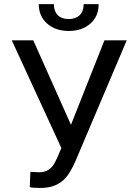

<svg xmlns="http://www.w3.org/2000/svg" viewBox="-20 -908 668 938"><path d="M388.7 -887.7C388.7 -841.3 361.3 -814.9 315.9 -814.9C268.6 -814.9 243.2 -842.3 243.2 -887.7H169.4C169.4 -848.6 183.1 -816.9 210 -793C236.8 -769 272.5 -756.8 315.9 -756.8C359.4 -756.8 395 -769 421.9 -793C448.7 -816.9 461.9 -848.1 461.9 -887.7ZM142.6 -710.9H37.6L279.8 -184.6L261.2 -141.1L249 -115.7C232.4 -83 207 -66.4 172.9 -66.4L128.4 -68.4L125.5 5.9C132.8 8.8 148.9 10.3 174.8 10.3C204.6 10.3 229 6.3 249 -2.4C268.6 -10.7 285.6 -22.5 300.3 -38.6C314.9 -54.2 330.6 -81.1 347.7 -118.7L599.1 -710.9H490.2L326.7 -298.3Z"/></svg>

Font: Roboto
Style: Regular
Weight: 400
Designer: Google
Version: Version 2.137; 2017